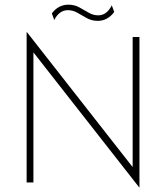

<svg xmlns="http://www.w3.org/2000/svg" viewBox="-20 -784 714 825"><path d="M577.8 20.8 123.6 -559V0H94.4V-645.8H95.8L550 -66V-625H579.2V20.8ZM213.2 -697.9 202.8 -726.4Q216 -744.4 234 -754.2Q252.1 -763.9 273.6 -763.9Q300 -763.9 320.8 -752.4Q341.7 -741 361.1 -729.5Q380.6 -718.1 402.1 -718.1Q420.8 -718.1 435.4 -729.2Q450 -740.3 460.4 -761.1L470.8 -732.6Q457.6 -714.6 439.9 -704.5Q422.2 -694.4 400 -694.4Q374.3 -694.4 353.5 -705.9Q332.6 -717.4 313.2 -728.8Q293.8 -740.3 271.5 -740.3Q252.8 -740.3 237.8 -729.2Q222.9 -718.1 213.2 -697.9Z"/></svg>

Font: Afacad Flux Thin
Style: Regular
Weight: 250
Designer: Kristian Moeller
Foundry: Dicotype
Version: Version 1.100